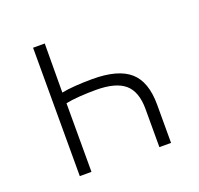

<svg xmlns="http://www.w3.org/2000/svg" viewBox="-102 -662 803 773"><g transform="rotate(-20 300.0 -275.0)"><path d="M164 -550 163 -340Q186 -345 222 -347.5Q258 -350 295 -350Q405 -350 455 -306Q505 -262 505 -164V0H455V-164Q455 -238 416.5 -271Q378 -304 293 -304Q258 -304 222.5 -301.5Q187 -299 164 -294V0H114V-550Z"/></g></svg>

Font: NKDuy Mono Thin
Style: Regular
Weight: 100
Monospace: yes
Designer: NKDuy
Foundry: NKDuy
Version: Version 2.251; ttfautohint (v1.8.4.7-5d5b)